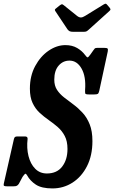

<svg xmlns="http://www.w3.org/2000/svg" viewBox="-71 -1011 623 1047"><path d="M225 -576.5Q225 -543.5 240 -520.8Q255 -498 278.8 -479.5Q302.5 -461 329 -441.5Q355.5 -422 379.2 -396.2Q403 -370.5 418 -333.2Q433 -296 433 -241.5Q433 -163 403.5 -105Q374 -47 324.5 -15.2Q275 16.5 215 16.5Q156 16.5 124.5 -4.2Q93 -25 77 -54.5Q70 -66 65.8 -63Q61.5 -60 52 -46.5L32 -9Q27 -1.5 21.2 1.8Q15.5 5 3 5H-32.5Q-45.5 5 -49 2.2Q-52.5 -0.5 -50 -11L4.5 -251Q6.5 -260 10.2 -263.5Q14 -267 24.5 -267H65Q80 -267 79.5 -254Q73.5 -202.5 84.5 -159.5Q95.5 -116.5 121 -90.8Q146.5 -65 184.5 -65Q239.5 -65 268.2 -102.8Q297 -140.5 297 -198.5Q297 -241 282.2 -269.2Q267.5 -297.5 244.2 -317.8Q221 -338 194.8 -356.2Q168.5 -374.5 145 -396.2Q121.5 -418 106.8 -449.2Q92 -480.5 92 -527.5Q92 -597.5 121 -651Q150 -704.5 194.5 -734.8Q239 -765 285.5 -765Q323 -765 349.8 -749.2Q376.5 -733.5 393 -711Q402.5 -698 406.8 -698.2Q411 -698.5 422.5 -714.5L438 -736.5Q443 -743.5 446 -746.8Q449 -750 460.5 -750H497Q512 -750 515.5 -746.2Q519 -742.5 516.5 -730L470 -514.5Q467 -502 462 -499Q457 -496 443 -496H414Q395.5 -496 394 -501.2Q392.5 -506.5 393 -521Q398.5 -593.5 373.8 -637Q349 -680.5 308 -680.5Q272.5 -680.5 248.8 -653.2Q225 -626 225 -576.5ZM297 -851 232 -948.5Q228 -954 228.2 -957.8Q228.5 -961.5 236 -966.5L256 -982.5Q264.5 -988.5 267.8 -987.8Q271 -987 277.5 -982L349 -924.5Q359.5 -916 369.5 -915.8Q379.5 -915.5 393.5 -924.5L495 -987Q503.5 -992 506.8 -990.5Q510 -989 515 -983L526.5 -969.5Q531.5 -963 531.5 -959.5Q531.5 -956 524 -949.5L412 -848.5Q405.5 -842.5 400.5 -840Q395.5 -837.5 384 -837.5H328.5Q314.5 -837.5 308.2 -841Q302 -844.5 297 -851Z"/></svg>

Font: Besley* Condensed Semi
Style: Italic
Weight: 600
Width: 3
Italic angle: -13°
Designer: Owen Earl
Foundry: indestructible type*
Version: Version 3.000; ttfautohint (v1.8.3)